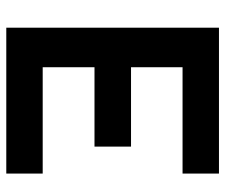

<svg xmlns="http://www.w3.org/2000/svg" viewBox="-74 -660 733 626"><g transform="rotate(90 293.0 -346.5)"><path d="M69.8 0V-693.4H545.4V-574.7H198.7V-406.7H457.5V-287.6H198.7V-118.7H545.4V0Z"/></g></svg>

Font: Cascadia Code PL
Style: Bold
Weight: 700
Monospace: yes
Designer: Aaron Bell
Foundry: Saja Typeworks
Version: Version 2404.023; ttfautohint (v1.8.4)